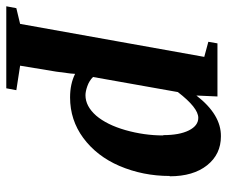

<svg xmlns="http://www.w3.org/2000/svg" viewBox="-147 -435 723 611"><g transform="rotate(90 214.5 -129.5)"><path d="M470 -308H469Q469 -223 437 -148Q406 -76 348 -33Q291 9 219 9Q176 9 144 -7L143 7L137 53L118 168L196 180L190 212H-71L-65 180L-15 168L90 -418L42 -431L47 -460H216L213 -393Q274 -472 343 -471Q400 -471 435 -427Q470 -383 470 -308ZM340 -287 339 -288Q339 -339 324 -369Q309 -399 284 -399Q252 -399 202 -334L154 -64Q166 -52 183 -46Q200 -40 212 -40Q247 -40 277 -74Q306 -108 323 -167Q340 -227 340 -287Z"/></g></svg>

Font: Libra Serif Modern
Style: Bold Italic
Weight: 700
Italic angle: -12°
Designer: Stefan Peev, Context Ltd
Foundry: Stefan Peev, Context Ltd
Version: Version 1.000